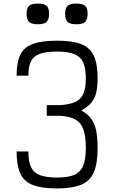

<svg xmlns="http://www.w3.org/2000/svg" viewBox="-20 -1042 640 1076"><path d="M300 14Q214 14 164.5 -5Q115 -24 94 -69.5Q73 -115 73 -193H139Q139 -137 154 -105.5Q169 -74 204 -60.5Q239 -47 300 -47Q361 -47 396 -62Q431 -77 446 -113Q461 -149 461 -212Q461 -277 448 -315Q435 -353 404.5 -371Q374 -389 320 -393H242V-453H320Q374 -457 404.5 -472Q435 -487 448 -518.5Q461 -550 461 -603Q461 -660 446 -692.5Q431 -725 396 -739Q361 -753 300 -753Q239 -753 204 -740.5Q169 -728 154 -699Q139 -670 139 -618H73Q73 -693 94 -735.5Q115 -778 164.5 -796Q214 -814 300 -814Q386 -814 435.5 -794.5Q485 -775 506 -729Q527 -683 527 -603Q527 -553 518.5 -520Q510 -487 490 -464.5Q470 -442 436 -423Q470 -404 490 -378Q510 -352 518.5 -312.5Q527 -273 527 -212Q527 -126 506 -77Q485 -28 435.5 -7Q386 14 300 14ZM408 -906Q373 -906 359 -919Q345 -932 345 -965Q345 -997 359 -1009.5Q373 -1022 408 -1022Q443 -1022 457 -1009.5Q471 -997 471 -965Q471 -932 457 -919Q443 -906 408 -906ZM192 -906Q157 -906 143 -919Q129 -932 129 -965Q129 -997 143 -1009.5Q157 -1022 192 -1022Q227 -1022 241 -1009.5Q255 -997 255 -965Q255 -932 241 -919Q227 -906 192 -906Z"/></svg>

Font: Victor Mono Light
Style: Regular
Weight: 300
Monospace: yes
Designer: Rune Bjørnerås
Version: Version 1.561;gftools[0.9.30]